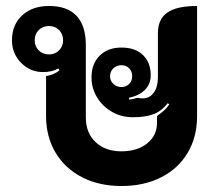

<svg xmlns="http://www.w3.org/2000/svg" viewBox="-20 -613 729 642"><path d="M134 -225V-359Q146 -360 158.5 -365.5Q171 -371 179 -378L175 -384Q154 -372 124 -372Q81 -372 50.5 -403Q20 -434 20 -478Q20 -530 54 -561.5Q88 -593 144 -593Q205 -593 236 -560Q267 -527 267 -462V-220Q267 -169 299.5 -138Q332 -107 386 -107Q439 -107 472 -133.5Q505 -160 505 -202V-225Q520 -236 529 -244Q538 -252 546 -264L541 -268Q521 -242 494 -231.5Q467 -221 424 -221Q386 -221 354.5 -239Q323 -257 304.5 -287.5Q286 -318 286 -354Q286 -400 313.5 -427Q341 -454 386 -454Q432 -454 458 -429Q484 -404 484 -361Q484 -332 464.5 -312.5Q445 -293 411 -286L412 -280Q425 -281 439 -286Q449 -284 457 -284Q480 -284 494 -303Q508 -322 508 -354V-502Q508 -549 539.5 -571Q571 -593 639 -593V-225Q639 -155 607.5 -102Q576 -49 518.5 -20Q461 9 386 9Q311 9 254 -20.5Q197 -50 165.5 -103Q134 -156 134 -225ZM191 -478Q191 -499 177.5 -512.5Q164 -526 144 -526Q123 -526 109.5 -512.5Q96 -499 96 -478Q96 -458 109.5 -444.5Q123 -431 144 -431Q164 -431 177.5 -444.5Q191 -458 191 -478ZM422 -358Q422 -374 412 -384.5Q402 -395 386 -395Q370 -395 359 -384.5Q348 -374 348 -358Q348 -343 359 -332.5Q370 -322 386 -322Q402 -322 412 -332.5Q422 -343 422 -358Z"/></svg>

Font: K2D ExtraBold
Style: Regular
Weight: 800
Designer: Katatrad Aksorn Co.,Ltd.
Foundry: Cadson Demak Co.,Ltd.
Version: Version 1.000; ttfautohint (v1.6)